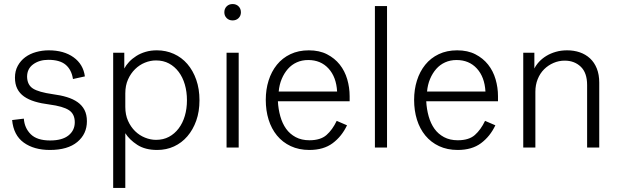

<svg xmlns="http://www.w3.org/2000/svg" viewBox="-20 -730 3066 950"><path d="M410 -130Q410 -67 362.5 -27.5Q315 12 227 12Q148 12 97.5 -24.5Q47 -61 40 -136L98 -143Q101 -97 132 -66Q163 -35 228 -35Q288 -35 319 -60Q350 -85 350 -125Q350 -166 321 -185Q292 -204 224 -213Q184 -218 152.5 -227.5Q121 -237 99 -252.5Q77 -268 65.5 -291Q54 -314 54 -346Q54 -379 68 -404.5Q82 -430 105 -447Q128 -464 158.5 -472.5Q189 -481 221 -481Q296 -481 344 -446.5Q392 -412 400 -352L341 -339Q334 -385 305 -409.5Q276 -434 219 -434Q175 -434 144.5 -412Q114 -390 114 -350Q115 -310 143 -292Q171 -274 241 -264Q280 -259 311 -249.5Q342 -240 364 -224.5Q386 -209 398 -186Q410 -163 410 -130Z M758 12Q698 12 659 -13.5Q620 -39 600 -71V200H540V-469H595V-391Q604 -408 619 -424Q634 -440 654.5 -453Q675 -466 700.5 -473.5Q726 -481 756 -481Q801 -481 840 -463.5Q879 -446 907 -413.5Q935 -381 951 -335.5Q967 -290 967 -234Q967 -178 951 -133Q935 -88 907 -55.5Q879 -23 841 -5.5Q803 12 758 12ZM752 -431Q724 -431 697 -420Q670 -409 648.5 -388Q627 -367 613.5 -337Q600 -307 600 -268V-201Q600 -162 613.5 -132Q627 -102 648.5 -81Q670 -60 697.5 -49Q725 -38 752 -38Q788 -38 816 -53Q844 -68 864 -94.5Q884 -121 894.5 -156.5Q905 -192 905 -234Q905 -276 894.5 -312Q884 -348 864 -374.5Q844 -401 816 -416Q788 -431 752 -431Z M1090 -669Q1090 -687 1101.5 -698.5Q1113 -710 1131 -710Q1149 -710 1160.5 -698.5Q1172 -687 1172 -669Q1172 -652 1160.5 -640.5Q1149 -629 1131 -629Q1113 -629 1101.5 -640.5Q1090 -652 1090 -669ZM1101 -469H1161V0H1101Z M1697 -110Q1671 -55 1626 -21.5Q1581 12 1511 12Q1459 12 1418.5 -7Q1378 -26 1350.5 -59.5Q1323 -93 1309 -138Q1295 -183 1295 -236Q1295 -287 1309 -331.5Q1323 -376 1350 -409.5Q1377 -443 1417 -462Q1457 -481 1508 -481Q1560 -481 1598 -461.5Q1636 -442 1661 -410.5Q1686 -379 1698 -338Q1710 -297 1710 -254V-229H1355Q1357 -190 1367 -154.5Q1377 -119 1395.5 -93Q1414 -67 1443 -51.5Q1472 -36 1511 -36Q1566 -36 1595.5 -62Q1625 -88 1646 -132ZM1505 -433Q1474 -433 1448.5 -421.5Q1423 -410 1404.5 -389Q1386 -368 1374 -339.5Q1362 -311 1359 -277H1648Q1644 -349 1605.5 -391Q1567 -433 1505 -433Z M1835 -700H1895V0H1835Z M2431 -110Q2405 -55 2360 -21.5Q2315 12 2245 12Q2193 12 2152.5 -7Q2112 -26 2084.5 -59.5Q2057 -93 2043 -138Q2029 -183 2029 -236Q2029 -287 2043 -331.5Q2057 -376 2084 -409.5Q2111 -443 2151 -462Q2191 -481 2242 -481Q2294 -481 2332 -461.5Q2370 -442 2395 -410.5Q2420 -379 2432 -338Q2444 -297 2444 -254V-229H2089Q2091 -190 2101 -154.5Q2111 -119 2129.5 -93Q2148 -67 2177 -51.5Q2206 -36 2245 -36Q2300 -36 2329.5 -62Q2359 -88 2380 -132ZM2239 -433Q2208 -433 2182.5 -421.5Q2157 -410 2138.5 -389Q2120 -368 2108 -339.5Q2096 -311 2093 -277H2382Q2378 -349 2339.5 -391Q2301 -433 2239 -433Z M2569 -469H2624V-391Q2633 -409 2648 -425Q2663 -441 2683.5 -453.5Q2704 -466 2730 -473.5Q2756 -481 2786 -481Q2820 -481 2849 -471Q2878 -461 2899.5 -441Q2921 -421 2933 -391Q2945 -361 2945 -321V0H2885V-309Q2885 -370 2853.5 -400Q2822 -430 2774 -430Q2745 -430 2718.5 -418.5Q2692 -407 2672 -387Q2652 -367 2640.5 -338.5Q2629 -310 2629 -276V0H2569Z"/></svg>

Font: Post Grotesk Light
Style: Light
Weight: 300
Version: Version 1.0